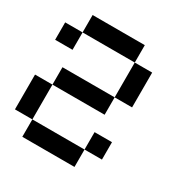

<svg xmlns="http://www.w3.org/2000/svg" viewBox="-177 -920 1021 1062"><g transform="rotate(30 333.5 -389.0)"><path d="M444.4 -111.1V-222.2H555.6V-111.1ZM111.1 0V-111.1H444.4V0ZM0 -111.1V-333.3H111.1V-111.1ZM111.1 -666.7V-777.8H444.4V-666.7ZM0 -555.6V-666.7H111.1V-555.6ZM444.4 -444.4V-666.7H555.6V-444.4ZM111.1 -333.3V-444.4H444.4V-333.3Z"/></g></svg>

Font: Pixeloid Mono
Style: Regular
Weight: 400
Monospace: yes
Designer: GGBotNet
Foundry: GGBotNet
Version: 0.5